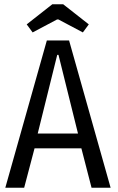

<svg xmlns="http://www.w3.org/2000/svg" viewBox="-20 -886 555 906"><path d="M94 0H5L201 -695H306L502 0H412L364 -186H143ZM348 -256 256 -627H250L158 -256ZM399 -771 371 -733 256 -794H249L134 -733L106 -771L227 -866H278Z"/></svg>

Font: Ruda
Style: Regular
Weight: 400
Designer: Mariela Monsalve, Angelina Sanchez
Foundry: Mariela Monsalve, Angelina Sanchez
Version: Version 1.002